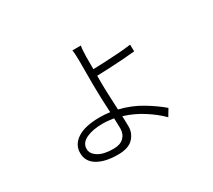

<svg xmlns="http://www.w3.org/2000/svg" viewBox="-127 -846 1254 1132"><g transform="rotate(-30 500.0 -279.5)"><path d="M243.2 -66.9Q243.2 -34.2 279.3 -11.5Q315.4 11.2 382.8 11.2Q428.2 11.2 452.1 -12.2Q476.1 -35.6 476.1 -73.2Q476.1 -85.9 475.3 -104Q474.6 -122.1 474.1 -143.1Q455.1 -146 436.5 -147.9Q418 -149.9 398.9 -149.9Q331.5 -149.9 287.4 -129.2Q243.2 -108.4 243.2 -66.9ZM519 -612.8Q516.6 -604 514.9 -580.8Q513.2 -557.6 513.2 -541V-455.1Q546.9 -456.1 593.5 -458Q640.1 -460 687.7 -463.4Q735.4 -466.8 772.9 -472.2L773.9 -425.8Q737.8 -421.9 689.7 -418.7Q641.6 -415.5 594.2 -413.3Q546.9 -411.1 513.2 -410.2V-368.2Q513.2 -329.6 515.4 -278.1Q517.6 -226.6 520 -176.8Q602.5 -156.7 669.4 -116.2Q736.3 -75.7 782.2 -36.1L753.9 11.2Q711.4 -31.7 651.1 -70.3Q590.8 -108.9 522 -129.9Q522.9 -108.9 523.4 -90.6Q523.9 -72.3 523.9 -58.1Q523.9 -13.2 491.7 20.5Q459.5 54.2 388.2 54.2Q300.8 54.2 249.5 23.4Q198.2 -7.3 198.2 -65.9Q198.2 -123 250.7 -157Q303.2 -190.9 402.8 -190.9Q420.9 -190.9 438.2 -189.7Q455.6 -188.5 472.2 -186Q469.7 -233.4 467.8 -283Q465.8 -332.5 465.8 -370.1V-541Q465.8 -558.1 464.6 -581.5Q463.4 -605 460.9 -612.8Z"/></g></svg>

Font: Source Han Sans CN Light
Style: Regular
Weight: 300
Designer: Ryoko NISHIZUKA  (kana, bopomofo & ideographs); Paul D. Hunt (Latin, Greek & Cyrillic); Sandoll Communications , Soo-you
Foundry: Adobe
Version: Version 2.000;hotconv 1.0.107;makeotfexe 2.5.65593